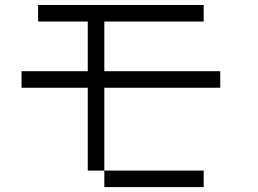

<svg xmlns="http://www.w3.org/2000/svg" viewBox="-20 -820 1040 773"><path d="M66.7 -466.7V-533.3H333.3V-733.3H133.3V-800H800V-733.3H400V-533.3H866.7V-466.7H400V-133.3H333.3V-466.7ZM800 -133.3V-66.7H400V-133.3Z"/></svg>

Font: Galmuri14 Regular
Style: Regular
Weight: 400
Designer: Lee Minseo (quiple)
Version: Version 2.399;hotconv 1.1.1;makeotfexe 2.6.0 DEVELOPMENT